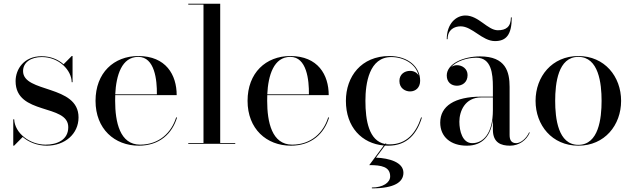

<svg xmlns="http://www.w3.org/2000/svg" viewBox="-20 -770 3393 1028"><path d="M55.5 10 101.5 -36.5C134.5 -8 180.5 10 230.5 10C327 10 400.5 -52.5 400.5 -141.5C400.5 -318 103.5 -271 103.5 -389.5C103.5 -437.5 147.5 -464.5 204 -464.5C296.5 -464.5 363 -394 364 -330H368.5V-470H364L320.5 -426C291.5 -451.5 251 -469 203 -469C108 -469 63.5 -399.5 63.5 -335.5C63.5 -151 345.5 -216 345.5 -89C345.5 -20 284 4.5 224.5 4.5C139.5 4.5 59 -57 56 -131H51V10Z M928 -141H923C898 -60 832 4.5 730 4.5C622 4.5 596.5 -116 596.5 -230C596.5 -240 596.5 -250.5 597 -260.5H926C926 -369.5 868.5 -470 720.5 -470C589.5 -470 491.5 -380 491.5 -230C491.5 -80 593 10 723.5 10C834.5 10 902 -55 928 -141ZM720.5 -465.5C808.5 -465.5 821 -341.5 820 -265H597C602 -367.5 632 -465.5 720.5 -465.5Z M988 -4.5V0H1239.5V-4.5H1159V-750H988V-745.5H1069.5V-4.5Z M1742 -141H1737C1712 -60 1646 4.5 1544 4.5C1436 4.5 1410.5 -116 1410.5 -230C1410.5 -240 1410.5 -250.5 1411 -260.5H1740C1740 -369.5 1682.5 -470 1534.5 -470C1403.5 -470 1305.5 -380 1305.5 -230C1305.5 -80 1407 10 1537.5 10C1648.5 10 1716 -55 1742 -141ZM1534.5 -465.5C1622.5 -465.5 1635 -341.5 1634 -265H1411C1416 -367.5 1446 -465.5 1534.5 -465.5Z M2069 174.5C2069 208 2030 234 1971 234V238.5C2092 238.5 2140 205 2140 155C2140 99 2065 77 1993 74L2041 9.5C2047 10 2053.5 10 2059.5 10C2160.5 10 2213 -55 2239 -141H2234.5C2207.5 -58 2157 3 2066 3C2059.5 3 2052.5 2.5 2046.5 2L2049 -1.5H2043L2041 1C1955 -16.5 1936.5 -125 1936.5 -230C1936.5 -324 1956.5 -464.5 2075 -464.5C2139 -464.5 2206.5 -430 2221.5 -365.5C2212.5 -382 2195 -390.5 2175.5 -390.5C2145 -390.5 2118.5 -371.5 2118.5 -336.5C2118.5 -296.5 2150.5 -280.5 2175.5 -280.5C2206 -280.5 2229.5 -301.5 2229.5 -337.5C2229.5 -410.5 2167 -470 2065 -470C1914 -470 1832 -360 1832 -230C1832 -89.5 1917 -1.5 2035 9L1957 114C2022 114 2069 122.5 2069 174.5Z M2446.5 -629C2508.5 -629 2562 -550 2630 -550C2689 -550 2720 -582 2720 -677H2715.5C2715.5 -625 2688 -608 2645.5 -608C2590.5 -608 2543 -687 2472 -687C2423 -687 2372 -645 2372 -560H2376.5C2376.5 -612 2413.5 -629 2446.5 -629ZM2556.5 -252.5C2414.5 -252.5 2337 -202.5 2337 -113.5C2337 -37.5 2393 10 2479.5 10C2564.5 10 2607.5 -43.5 2619 -128.5V-75.5C2619 -5 2663.5 10 2710.5 10C2759 10 2798.5 -19 2816 -59L2813.5 -62.5C2798 -27 2766.5 -3.5 2744 -3.5C2715.5 -3.5 2708.5 -23.5 2708.5 -47.5V-304.5C2708.5 -385.5 2688 -468 2550.5 -468C2459.5 -468 2372 -428 2372 -366C2372 -330 2396 -311 2426.5 -311C2454 -311 2483.5 -328 2483.5 -368C2483.5 -402 2455 -421 2426.5 -421C2415.5 -421 2405 -417.5 2395.5 -411C2424 -442.5 2479.5 -461 2530.5 -461C2610.5 -461 2619 -376.5 2619 -304.5V-252.5ZM2508.5 -3.5C2456 -3.5 2439.5 -68.5 2439.5 -118.5C2439.5 -173 2468.5 -248.5 2556.5 -248.5H2619V-181C2619 -55.5 2567.5 -3.5 2508.5 -3.5Z M2847.5 -230C2847.5 -100 2935.5 10 3076.5 10C3217.5 10 3305.5 -100 3305.5 -230C3305.5 -360 3217.5 -470 3076.5 -470C2935.5 -470 2847.5 -360 2847.5 -230ZM2952.5 -230C2952.5 -324 2968 -465.5 3076.5 -465.5C3185.5 -465.5 3201 -324 3201 -230C3201 -136 3185.5 5.5 3076.5 5.5C2968 5.5 2952.5 -136 2952.5 -230Z"/></svg>

Font: Bodoni* 36pt
Style: Regular
Weight: 400
Version: Version 2.3